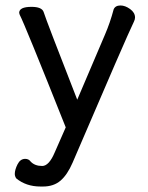

<svg xmlns="http://www.w3.org/2000/svg" viewBox="-20 -511 540 701"><path d="M137 170Q176 170 201 148.5Q226 127 245 83Q443 -379 469 -432Q473 -440 473 -447Q473 -465 455 -478Q437 -491 420 -491Q401 -491 395 -477Q382 -428 363 -384L262 -147Q149 -436 139 -468Q132 -486 95 -486Q50 -486 50 -464L52 -457Q70 -423 220 -46L180 45Q159 95 134 95Q107 95 92 79Q85 69 72 69Q54 69 44 89Q34 109 34 124Q34 132 39 140Q75 170 128 170Z"/></svg>

Font: LXGW WenKai Mono Medium
Style: Regular
Weight: 500
Monospace: yes
Designer: LXGW / Fontworks Inc.
Foundry: LXGW / Fontworks Inc.
Version: Version 1.520; June 14, 2025